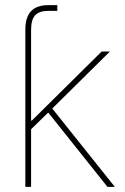

<svg xmlns="http://www.w3.org/2000/svg" viewBox="-20 -731 487 751"><path d="M79.1 -414.6V-614.3Q79.1 -664.1 101.6 -687.5Q124 -710.9 168.9 -710.9Q175.8 -710.9 185.8 -710.9Q195.8 -710.9 204.1 -710.9V-688.5Q194.8 -688.5 185.1 -688.5Q175.3 -688.5 168.9 -688.5Q133.8 -688.5 117.7 -671.4Q101.6 -654.3 101.6 -614.3V-414.6ZM95.7 -219.7V-259.3H104.5L377.4 -529.3H409.7L178.7 -300.8L175.8 -297.9ZM79.1 0V-529.3H101.6V0ZM400.4 0 160.6 -300.8 177.7 -314.9 429.2 0Z"/></svg>

Font: Inter 24pt Thin
Style: Regular
Weight: 250
Designer: Rasmus Andersson
Foundry: rsms
Version: Version 4.001;git-66647c0bb